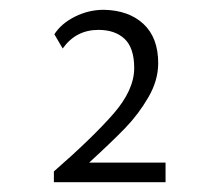

<svg xmlns="http://www.w3.org/2000/svg" viewBox="-20 -718 439 392"><path d="M318 -386V-346H90V-368Q168 -436 211 -485Q254 -534 254 -579Q254 -620 234.5 -638.5Q215 -657 181 -657Q135 -657 108 -619L91 -648Q105 -670 133 -684Q161 -698 192 -698Q243 -697 273 -669Q303 -641 303 -589Q303 -554 283 -519.5Q263 -485 236 -457Q209 -429 162 -386Z"/></svg>

Font: Josefin Sans Light
Style: Regular
Weight: 300
Designer: Santiago Orozco
Foundry: Typemade
Version: Version 2.000